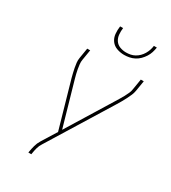

<svg xmlns="http://www.w3.org/2000/svg" viewBox="-226 -1068 1052 1182"><g transform="rotate(30 300.0 -477.5)"><path d="M170 0 171 -7Q175 -30 181 -52.5Q187 -75 200 -96L265 -201L171 -530Q167 -546 163 -562Q159 -578 156 -594.5Q153 -611 151 -627.5Q149 -644 152 -662L164 -735H185L173 -662Q170 -645 172 -629Q174 -613 176.5 -597Q179 -581 183 -566Q187 -551 191 -536L280 -225L474 -540Q483 -555 492 -569.5Q501 -584 509 -599Q517 -614 524 -629.5Q531 -645 533 -662L545 -735H566L554 -662Q551 -644 544 -627.5Q537 -611 528.5 -594.5Q520 -578 511 -562Q502 -546 492 -530L218 -86Q206 -68 200.5 -47.5Q195 -27 192 -7L191 0ZM379 -815Q352 -815 327 -824Q302 -833 287 -853.5Q272 -874 269.5 -901Q267 -928 271 -955H292Q289 -932 291 -909Q293 -886 305 -868Q317 -850 338 -842Q359 -834 382 -834Q398 -834 413.5 -837Q429 -840 443.5 -848Q458 -856 470 -868Q482 -880 490.5 -894.5Q499 -909 504 -924Q509 -939 511 -955H532Q529 -936 523.5 -918.5Q518 -901 507.5 -884.5Q497 -868 483 -854Q469 -840 451.5 -831Q434 -822 415.5 -818.5Q397 -815 379 -815Z"/></g></svg>

Font: Iosevka Curly ThExObl
Style: Regular
Weight: 100
Width: 7
Italic angle: -9°
Monospace: yes
Designer: Belleve Invis
Foundry: Belleve Invis
Version: Version 11.1.0; ttfautohint (v1.8.3)